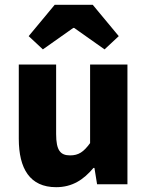

<svg xmlns="http://www.w3.org/2000/svg" viewBox="-20 -765 612 797"><path d="M213 12C280 12 327 -19 368 -68H372L383 0H509V-497H354V-171C327 -134 306 -120 271 -120C231 -120 213 -140 213 -209V-497H58V-189C58 -65 104 12 213 12ZM158 -560 284 -649H288L414 -560L473 -615L365 -745H207L99 -615Z"/></svg>

Font: Source Sans Pro
Style: Bold
Weight: 700
Designer: Paul D. Hunt
Foundry: Adobe Systems Incorporated
Version: Version 3.006;hotconv 1.0.111;makeotfexe 2.5.65597